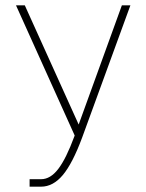

<svg xmlns="http://www.w3.org/2000/svg" viewBox="-20 -520 549 720"><path d="M259 -9 260 -12 40 -500H73L275 -53L437 -500H469L288 -4Q252 93 215.5 136.5Q179 180 134 180H91V152H134Q169 152 198.5 113.5Q228 75 259 -9Z"/></svg>

Font: Fivo Sans Thin
Style: Regular
Weight: 250
Foundry: Alexander Slobzheninov
Version: 1.0